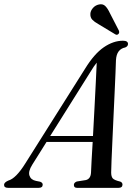

<svg xmlns="http://www.w3.org/2000/svg" viewBox="-64 -904 653 924"><path d="M91 -111Q71 -79 77.8 -58.8Q84.5 -38.5 109 -33.5L129 -29.5Q141.5 -25 141.5 -15.5Q141.5 0 122.5 0H-25.5Q-44.5 0 -44.5 -14.5Q-44.5 -26 -24 -35Q12.5 -45 57.5 -117L345.5 -573.5Q389.5 -645 435.5 -676.5Q481.5 -708 527.5 -708Q552 -708 552 -692.5Q552 -681 538.5 -675.5Q519 -672 507.2 -657Q495.5 -642 494 -613.5Q493.5 -594 491.8 -552.2Q490 -510.5 487.5 -455.5Q485 -400.5 482.2 -341.5Q479.5 -282.5 477 -228Q474.5 -173.5 472.8 -132.5Q471 -91.5 471 -74Q471 -55 478.2 -46Q485.5 -37 515 -30Q525.5 -25.5 525.5 -15.5Q525 0 507 0H306.5Q291.5 0 291.5 -14Q291.5 -25 305.5 -30.5L349.5 -37.5Q372.5 -43.5 374 -73.5Q374.5 -92.5 376.8 -131.8Q379 -171 382 -221H160ZM369 -554.5 177.5 -249.5H383.5Q387 -312 390.5 -379.8Q394 -447.5 397 -506.8Q400 -566 401.5 -602.5Q395 -594.5 387 -583Q379 -571.5 369 -554.5ZM464.5 -841.5 508 -757Q512 -746.5 506 -740.5Q499 -733.5 490.5 -739L408.5 -788.5Q391 -798 380.2 -809.2Q369.5 -820.5 371 -839Q372 -852.5 383.5 -865.8Q395 -879 412.5 -882.5Q431 -886.5 442.8 -874.8Q454.5 -863 464.5 -841.5Z"/></svg>

Font: Fraunces 144pt S050
Style: Italic
Weight: 400
Italic angle: -16°
Version: Version 1.000; ttfautohint (v1.8.3)